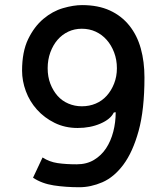

<svg xmlns="http://www.w3.org/2000/svg" viewBox="-20 -745 670 769"><path d="M291 -232.4Q240.2 -232.4 198.7 -252.9Q157.2 -273.4 127.9 -306.2Q98.6 -338.9 83.5 -379.9Q68.4 -420.9 68.4 -461.9Q68.4 -538.1 92.8 -588.4Q117.2 -638.7 153.8 -669.4Q190.4 -700.2 232.4 -712.4Q274.4 -724.6 308.6 -724.6Q373 -724.6 419.9 -703.1Q466.8 -681.6 498 -642.6Q529.3 -603.5 543.9 -550.8Q558.6 -498 558.6 -434.6Q558.6 -305.7 535.2 -220.7Q511.7 -135.7 474.1 -85.4Q436.5 -35.2 390.1 -15.1Q343.8 4.9 297.9 4.9Q243.2 4.9 195.3 -2.4Q147.5 -9.8 112.3 -33.2L150.4 -114.3Q177.7 -96.7 210.4 -91.8Q243.2 -86.9 287.1 -86.9Q327.1 -86.9 356.4 -104.5Q385.7 -122.1 404.8 -150.9Q423.8 -179.7 433.6 -217.3Q443.4 -254.9 443.4 -295.9Q442.4 -294.9 439.5 -294.9Q436.5 -294.9 435.5 -293.9Q422.9 -267.6 382.3 -250Q341.8 -232.4 291 -232.4ZM307.6 -629.9Q278.3 -629.9 253.4 -618.2Q228.5 -606.4 210.4 -585.4Q192.4 -564.5 181.6 -535.2Q170.9 -505.9 170.9 -471.7Q170.9 -437.5 181.6 -409.7Q192.4 -381.8 210.4 -361.3Q228.5 -340.8 253.9 -330.1Q279.3 -319.3 307.6 -319.3Q337.9 -319.3 363.3 -330.1Q388.7 -340.8 407.2 -361.3Q425.8 -381.8 437 -410.2Q448.2 -438.5 448.2 -471.7Q448.2 -505.9 437 -535.2Q425.8 -564.5 407.2 -585.4Q388.7 -606.4 363.3 -618.2Q337.9 -629.9 307.6 -629.9Z"/></svg>

Font: Allerta
Style: Regular
Weight: 400
Designer: Matt McInerney
Foundry: Matt McInerney
Version: Version 1.0